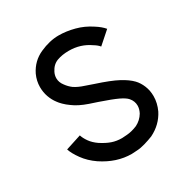

<svg xmlns="http://www.w3.org/2000/svg" viewBox="-173 -888 1022 1055"><g transform="rotate(-30 337.5 -360.5)"><path d="M364 22Q269 22 179 -38Q134 -69 105.5 -108.5Q77 -148 68 -177L167 -209Q173 -189 189.5 -165.5Q206 -142 235 -122Q269 -100 298 -90Q327 -80 361 -80Q369 -80 391 -82Q423 -84 459 -99Q493 -116 512 -148Q524 -171 524 -192Q524 -221 504 -244Q491 -259 457.5 -275Q424 -291 348 -317L297 -334Q239 -354 205 -380Q185 -394 170 -409Q155 -424 149 -433Q131 -456 120.5 -485.5Q110 -515 110 -548Q110 -587 127 -624Q158 -687 220.5 -715Q283 -743 340 -743Q388 -743 439.5 -729.5Q491 -716 536 -686Q571 -664 590 -641L513 -573Q501 -588 479 -601Q421 -642 347 -642Q304 -642 271.5 -630Q239 -618 221 -582Q212 -564 212 -545Q212 -519 230 -496Q245 -475 265 -460Q290 -443 328 -431L377 -414Q466 -385 511 -361Q556 -337 581 -311Q601 -290 613.5 -259.5Q626 -229 626 -193Q626 -150 606 -107Q573 -42 504 -8Q479 2 450 10.5Q421 19 398 20Q374 22 364 22Z"/></g></svg>

Font: SUIT SemiBold
Style: Regular
Weight: 600
Designer: Sunn Youn; Korean Glyphs from Source Han Sans (Sandoll Communications; Soo-young Jang, Joo-yeon Kang)
Foundry: Sunn
Version: Version 1.140